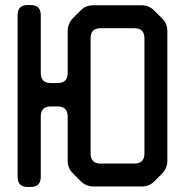

<svg xmlns="http://www.w3.org/2000/svg" viewBox="-20 -732 735 763"><path d="M90 11H102Q142 11 142 -29V-269Q142 -309 182 -309H209Q249 -309 249 -269V-93Q249 -64 269 -44L302 -11Q322 9 351 9H544Q573 9 593 -11L625 -43Q645 -65 645 -93V-609Q645 -638 625 -658L593 -690Q572 -711 544 -711H350Q321 -711 301 -691L269 -659Q249 -637 249 -609V-442Q249 -402 209 -402H182Q142 -402 142 -442V-672Q142 -712 102 -712H90Q50 -712 50 -672V-29Q50 11 90 11ZM340 -122V-580Q340 -620 380 -620H514Q554 -620 554 -580V-122Q554 -82 514 -82H380Q340 -82 340 -122Z"/></svg>

Font: WD-XL Lubrifont TC
Style: Regular
Weight: 400
Designer: [WD-XL Lubrifont] Copyright 2020-2022 (c) NightFurySL2001, Skr-ZERO; [ZCOOL QingKe HuangYou] Copyright 2018-2022 (c) The
Version: Version 2.001;hotconv 1.1.1;makeotfexe 2.6.0